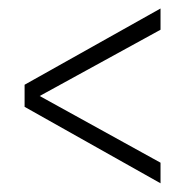

<svg xmlns="http://www.w3.org/2000/svg" viewBox="-20 -484 436 452"><path d="M357.9 -52.5 37.9 -232.5V-284.5L357.9 -464V-414L73.4 -258L357.9 -101Z"/></svg>

Font: Didactic
Style: Regular
Weight: 400
Designer: Tyler Finck
Foundry: Etcetera Type Co
Version: Version 3.007;FEAKit 1.0